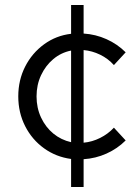

<svg xmlns="http://www.w3.org/2000/svg" viewBox="-20 -629 549 767"><path d="M264 118V6Q204 -2 156 -36.5Q108 -71 80.5 -125Q53 -179 53 -244Q53 -309 80.5 -363Q108 -417 156 -452Q204 -487 264 -494V-609H314V-495Q362 -492 405.5 -472.5Q449 -453 482 -420L435 -369Q412 -395 380 -410.5Q348 -426 314 -429V-59Q348 -62 380 -78Q412 -94 435 -119L482 -68Q449 -35 405.5 -15.5Q362 4 314 7V118ZM126 -244Q126 -198 144 -159.5Q162 -121 193 -95.5Q224 -70 264 -61V-427Q224 -419 193 -393Q162 -367 144 -328.5Q126 -290 126 -244Z"/></svg>

Font: Red Hat Text
Style: Regular
Weight: 400
Designer: Pentagram, MCKL
Foundry: MCKL
Version: Version 1.030